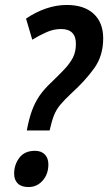

<svg xmlns="http://www.w3.org/2000/svg" viewBox="-20 -744 436 774"><path d="M88 -218Q97 -266 109 -298.5Q121 -331 139 -357.5Q157 -384 187 -412Q216 -440 238 -463Q260 -486 273 -510Q286 -534 286 -567Q286 -627 226 -627Q196 -627 167 -614Q138 -601 110 -584L85 -669Q123 -695 165 -709.5Q207 -724 249 -724Q319 -724 357.5 -688.5Q396 -653 396 -589Q396 -519 359.5 -468.5Q323 -418 271 -371Q240 -342 223 -321.5Q206 -301 197 -277.5Q188 -254 180 -218ZM95 10Q66 10 51.5 -4.5Q37 -19 37 -44Q37 -80 58 -108Q79 -136 121 -136Q146 -136 160.5 -121.5Q175 -107 175 -81Q175 -42 152 -16Q129 10 95 10Z"/></svg>

Font: Noto Sans Condensed SemiBold
Style: Italic
Weight: 600
Width: 3
Italic angle: -12°
Designer: Monotype Design Team
Foundry: Monotype Imaging Inc.
Version: Version 2.013; ttfautohint (v1.8.4.7-5d5b)